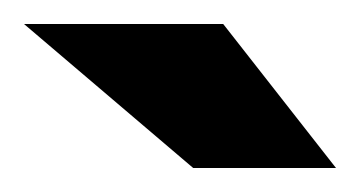

<svg xmlns="http://www.w3.org/2000/svg" viewBox="-72 -686 300 160"><path d="M-52 -666H114L208 -546H89Z"/></svg>

Font: Decalotype Black
Style: Regular
Weight: 900
Designer: Alfredo Marco Pradil
Foundry: Alfredo Marco Pradil
Version: Version 1.0